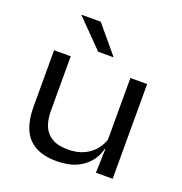

<svg xmlns="http://www.w3.org/2000/svg" viewBox="-127 -798 872 921"><g transform="rotate(20 309.0 -337.5)"><path d="M153 -483.5V-204.5Q153 -161 166.2 -128.2Q179.5 -95.5 210 -77Q240.5 -58.5 292 -58.5Q340 -58.5 375 -75.2Q410 -92 432 -120.8Q454 -149.5 462 -185L476 -122H458.5Q450 -86 425.8 -55.5Q401.5 -25 360.8 -6.2Q320 12.5 261 12.5Q192 12.5 149.2 -12.2Q106.5 -37 87.2 -83.5Q68 -130 68 -195.5V-483.5ZM543 -483.5V0H457.5L461.5 -130.5L457.5 -138V-483.5ZM231.5 -688.5 347 -550.5V-549H269L134 -686.5V-688.5Z"/></g></svg>

Font: Anek Gujarati SemiExpanded
Style: Regular
Weight: 400
Width: 6
Designer: Mrunmayee Ghaisas (Gujarati), Yesha Goshar (Latin)
Foundry: Ek Type
Version: Version 1.003